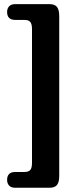

<svg xmlns="http://www.w3.org/2000/svg" viewBox="-20 -760 375 906"><path d="M131 8.5V-622.5Q131 -646.5 123 -656.2Q115 -666 95.5 -666H52.5Q13.5 -666 13.5 -703.5Q13.5 -719.5 22.8 -730Q32 -740.5 52.5 -740.5H213.5Q238.5 -740.5 249 -727Q259.5 -713.5 259.5 -684.5V70.5Q259.5 99.5 249 112.8Q238.5 126 213.5 126H52.5Q32 126 22.8 115.5Q13.5 105 13.5 89Q13.5 51.5 52.5 51.5H95.5Q115 51.5 123 42Q131 32.5 131 8.5Z"/></svg>

Font: Fraunces 144pt SuperSoft
Style: Bold
Weight: 700
Version: Version 1.000;[b76b70a41]